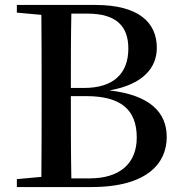

<svg xmlns="http://www.w3.org/2000/svg" viewBox="-20 -755 732 775"><path d="M48 -704 147 -695C148 -596 148 -496 148 -396V-349C148 -245 148 -142 147 -41L48 -32V0H349C579 0 653 -100 653 -202C653 -301 586 -371 422 -390C562 -415 613 -485 613 -562C613 -664 540 -735 365 -735H48ZM266 -367H328C468 -367 532 -312 532 -200C532 -93 461 -35 342 -35H268C266 -138 266 -244 266 -367ZM268 -700H333C451 -700 498 -648 498 -559C498 -458 438 -400 319 -400H266C266 -504 266 -603 268 -700Z"/></svg>

Font: Noto Serif CJK KR SemiBold
Style: Regular
Weight: 600
Designer: Ryoko NISHIZUKA 西塚涼子 (kana & ideographs); Frank Grießhammer (Latin, Greek & Cyrillic); Wenlong ZHANG 张文龙 (bopomofo); San
Foundry: Adobe
Version: Version 2.001;hotconv 1.1.0;makeotfexe 2.6.0